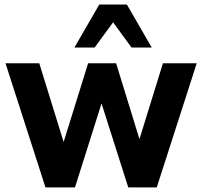

<svg xmlns="http://www.w3.org/2000/svg" viewBox="-20 -814 881 834"><path d="M3.9 -539.1H150.6L276.1 -133.8H236.6L362.8 -539.1H484.4L609.1 -133.8H562.3L687.7 -539.1H834.5L660.9 0H537.1L407.7 -406.7H434.3L305.7 0H177.5ZM411.1 -794.2H531.2L639.2 -607.4H551.5L471.2 -717L390.9 -607.4H303.2Z"/></svg>

Font: Min Sans VF VF
Style: Regular
Weight: 400
Designer: Jinseong-Kim, NotoSansCJK, Nunito
Foundry: Jinseong-Kim
Version: Version 1.420;Glyphs 3.1.2 (3151)